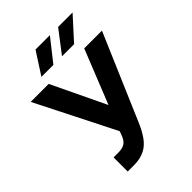

<svg xmlns="http://www.w3.org/2000/svg" viewBox="-265 -1065 1201 1201"><g transform="rotate(-45 335.5 -464.5)"><path d="M179.7 -727.3 350.9 -369.3 494 -727.3H650.9L400.2 -142.8Q391 -122.2 380.3 -103.5Q369.7 -84.9 357.6 -67.5Q345.2 -50.1 329.5 -35.7Q313.9 -21.3 294.4 -11.2Q274.9 -1.1 250.5 4.4Q226.2 9.9 196.4 9.9H141.7V-115.1H181.1Q200.6 -115.1 215.4 -118.3Q230.1 -121.4 241.5 -129.1Q252.8 -136.7 261.2 -149.1Q269.5 -161.6 275.9 -180L284.8 -203.8L20.6 -727.3ZM473.4 -937.5H601.2L467.7 -790.5H360.8ZM178.6 -790.5 273.4 -937.5H400.6L284.4 -790.5Z"/></g></svg>

Font: Inter P
Style: Bold
Weight: 700
Designer: Rasmus Andersson
Foundry: rsms
Version: Version 3.018;git-588b23468